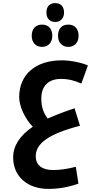

<svg xmlns="http://www.w3.org/2000/svg" viewBox="-20 -895 633 1241"><path d="M337 -753C372 -753 394 -778 394 -814C394 -853 372 -875 337 -875C305 -875 280 -857 280 -814C280 -773 305 -753 337 -753ZM252 -592C292 -592 318 -620 318 -664C318 -709 293 -736 252 -736C211 -736 185 -709 185 -664C185 -620 211 -592 252 -592ZM422 -592C462 -592 488 -620 488 -664C488 -709 462 -736 422 -736C379 -736 355 -709 355 -664C355 -620 381 -592 422 -592ZM293 326C358 326 422 315 487 292L470 183C417 197 368 204 323 204C250 204 211 171 211 115C211 73 233 36 278 5C322 -26 395 -56 497 -82L462 -195C404 -176 346 -154 288 -129C261 -166 247 -202 247 -258C247 -339 292 -385 376 -385C416 -385 453 -378 506 -355L548 -472C511 -489 439 -505 380 -505C209 -505 104 -413 104 -267C104 -204 145 -123 192 -76C107 -18 65 48 65 123C65 244 156 326 293 326Z"/></svg>

Font: Noto Kufi Arabic
Style: Bold
Weight: 700
Designer: Monotype Design Team, David Williams, Khaled Hosny
Foundry: Google LLC
Version: Version 2.109